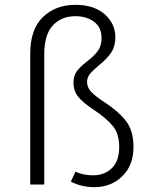

<svg xmlns="http://www.w3.org/2000/svg" viewBox="-20 -763 621 794"><path d="M370 11Q317 11 273 -12L292 -53Q324 -38 365 -38Q412 -38 442.5 -67.5Q473 -97 473 -156Q473 -210 446 -242.5Q419 -275 369 -308Q325 -337 304.5 -361.5Q284 -386 284 -421Q284 -449 297 -467.5Q310 -486 340 -509Q370 -532 385 -553Q400 -574 400 -606Q400 -650 369 -673Q338 -696 292 -696Q234 -696 198.5 -658Q163 -620 163 -538V0H105V-540Q105 -642 157.5 -692.5Q210 -743 292 -743Q369 -743 413 -704Q457 -665 457 -609Q457 -571 439.5 -545Q422 -519 388 -492Q363 -471 351.5 -456.5Q340 -442 340 -424Q340 -402 356.5 -384Q373 -366 411 -341Q467 -305 499.5 -264.5Q532 -224 532 -155Q532 -79 485.5 -34Q439 11 370 11Z"/></svg>

Font: Trujillo Light
Style: Regular
Weight: 300
Designer: Fira Sans original fonts by bBox Type GmbH, Carrois Corporate GbR, & Edenspiekermann AG / Changes by Cristiano Sobral
Foundry: Fira Sans original fonts by bBox Type GmbH, Carrois Corporate GbR, & Edenspiekermann AG / Changes by Cristiano Sobral
Version: Version 4.301;July 28, 2020;FontCreator 13.0.0.2655 64-bit